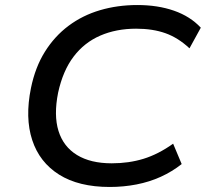

<svg xmlns="http://www.w3.org/2000/svg" viewBox="-20 -734 831 763"><path d="M416 9Q293 9 215 -40Q137 -89 108 -177.5Q79 -266 103 -384Q120 -467 158.5 -528.5Q197 -590 252.5 -631.5Q308 -673 377.5 -693.5Q447 -714 526 -714Q607 -714 671.5 -691.5Q736 -669 778 -624L733 -542Q688 -584 637.5 -602Q587 -620 521 -620Q442 -620 378.5 -592.5Q315 -565 272.5 -509Q230 -453 211 -366Q193 -276 212.5 -213.5Q232 -151 286 -118Q340 -85 424 -85Q492 -85 550.5 -103Q609 -121 668 -163L702 -82Q664 -52 619 -31.5Q574 -11 522.5 -1Q471 9 416 9Z"/></svg>

Font: Nunito Sans 7pt SemiExpanded Medium
Style: Italic
Weight: 500
Width: 6
Italic angle: -9°
Designer: Vernon Adams
Foundry: Vernon Adams
Version: Version 3.101;gftools[0.9.27]